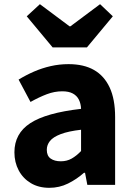

<svg xmlns="http://www.w3.org/2000/svg" viewBox="-20 -885 638 919"><path d="M216 14Q165 14 127.5 -8.5Q90 -31 69.5 -69.5Q49 -108 49 -156Q49 -246 125 -295.5Q201 -345 368 -364Q367 -389 357.5 -408Q348 -427 328.5 -437.5Q309 -448 278 -448Q241 -448 204 -434Q167 -420 126 -397L69 -504Q105 -526 143 -542.5Q181 -559 222.5 -568.5Q264 -578 308 -578Q381 -578 430 -550Q479 -522 505 -466Q531 -410 531 -325V0H398L387 -58H382Q347 -27 305.5 -6.5Q264 14 216 14ZM271 -113Q300 -113 323 -126Q346 -139 368 -162V-264Q307 -257 270.5 -243Q234 -229 219 -210Q204 -191 204 -168Q204 -139 222.5 -126Q241 -113 271 -113ZM232 -658 108 -807 171 -865 313 -759H317L459 -865L520 -807L396 -658Z"/></svg>

Font: Noto Sans KR ExtraBold
Style: Regular
Weight: 800
Designer: Ryoko NISHIZUKA  (kana, bopomofo & ideographs); Paul D. Hunt (Latin, Greek & Cyrillic); Sandoll Communications , Soo-you
Foundry: Adobe
Version: Version 2.004-H2;hotconv 1.0.118;makeotfexe 2.5.65603